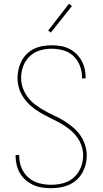

<svg xmlns="http://www.w3.org/2000/svg" viewBox="-20 -981 540 1009"><path d="M249 8Q225 8 201.5 4.5Q178 1 156.5 -8.5Q135 -18 116.5 -33.5Q98 -49 86 -69Q74 -89 68 -112.5Q62 -136 62 -159Q62 -161 62 -162.5Q62 -164 62 -166H81Q81 -165 81 -163.5Q81 -162 81 -160Q81 -128 93.5 -98Q106 -68 130.5 -47Q155 -26 186 -18Q217 -10 249 -10Q270 -10 291.5 -13.5Q313 -17 332.5 -25.5Q352 -34 368 -48.5Q384 -63 395 -81.5Q406 -100 411.5 -121Q417 -142 417 -164Q417 -192 407 -219Q397 -246 379 -268Q361 -290 338 -307Q315 -324 290 -337.5Q265 -351 239.5 -363.5Q214 -376 189.5 -390.5Q165 -405 143.5 -423.5Q122 -442 105.5 -465.5Q89 -489 80.5 -516Q72 -543 72 -572Q72 -595 77.5 -618Q83 -641 94 -661.5Q105 -682 122 -698.5Q139 -715 160 -725Q181 -735 204.5 -739Q228 -743 251 -743Q274 -743 297 -739.5Q320 -736 341 -726Q362 -716 379 -700Q396 -684 407.5 -664Q419 -644 424.5 -621.5Q430 -599 430 -576Q430 -574 430 -572.5Q430 -571 430 -569H411Q411 -571 411 -572.5Q411 -574 411 -575Q411 -606 399.5 -636Q388 -666 365.5 -687Q343 -708 312.5 -716.5Q282 -725 251 -725Q220 -725 189.5 -716Q159 -707 136 -685Q113 -663 102 -633Q91 -603 91 -572Q91 -543 101 -516Q111 -489 128.5 -467Q146 -445 169.5 -428Q193 -411 217.5 -397.5Q242 -384 268 -372Q294 -360 318 -345Q342 -330 364 -311.5Q386 -293 402 -270Q418 -247 427 -219.5Q436 -192 436 -164Q436 -140 430 -116.5Q424 -93 412 -72Q400 -51 382 -35Q364 -19 342 -9.5Q320 0 296.5 4Q273 8 249 8ZM247 -810 233 -820 342 -961 358 -949Z"/></svg>

Font: Zed Mono Thin
Style: Regular
Weight: 100
Monospace: yes
Designer: Belleve Invis
Foundry: Belleve Invis
Version: Version 1.0.0; ttfautohint (v1.8.4)